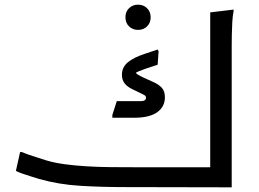

<svg xmlns="http://www.w3.org/2000/svg" viewBox="-20 -801 1108 822"><path d="M972 1 508 0Q417 0 324 -5.5Q231 -11 147 -35Q128 -41 110 -46.5Q92 -52 76.5 -57.5Q61 -63 48 -69L66 -150H74Q85 -145 105 -138Q125 -131 145 -125Q165 -119 176 -115Q212 -104 256.5 -98Q301 -92 350.5 -89Q400 -86 452 -85.5Q504 -85 556 -85H908L880 -69V-748L980 -760V-752Q976 -734 974.5 -707Q973 -680 972.5 -652Q972 -624 972 -604ZM636 -450Q659 -440 672.5 -425.5Q686 -411 686 -384Q686 -344 653 -320.5Q620 -297 556 -297H461V-309L480 -368H583Q605 -368 605 -383Q605 -389 600 -392.5Q595 -396 584 -401L549 -418Q525 -429 513.5 -444Q502 -459 502 -481Q502 -513 527 -534Q552 -555 601 -571L655 -589L659 -582L655 -524L601 -506Q584 -500 572 -495Q560 -490 551 -481L559 -496Q560 -488 569.5 -482Q579 -476 596 -468ZM571 -673Q548 -673 532.5 -688Q517 -703 517 -727Q517 -751 532.5 -766Q548 -781 571 -781Q594 -781 609.5 -766Q625 -751 625 -727Q625 -703 609.5 -688Q594 -673 571 -673Z"/></svg>

Font: Kufam
Style: Regular
Weight: 400
Designer: Wael Morcos, Artur Schmal
Foundry: Original Type
Version: Version 1.301; ttfautohint (v1.8.3)